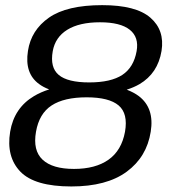

<svg xmlns="http://www.w3.org/2000/svg" viewBox="-20 -700 662 728"><path d="M250.5 7Q111.5 7 57.2 -49.2Q3 -105.5 18.5 -200.5Q33.5 -291 109.5 -336Q135 -351 166.5 -361Q144 -369.5 128 -381.5Q72.5 -422 86 -507Q98 -586 165.8 -633.2Q233.5 -680.5 367.5 -680.5Q495.5 -680.5 550.2 -633Q605 -585.5 592.5 -507Q578.5 -422 509 -381Q487.5 -368.5 460.5 -360Q487 -350 506.5 -335.5Q566 -290 551.5 -200.5Q536.5 -105 460.5 -49Q384.5 7 250.5 7ZM260.5 -59.5Q342 -59.5 391.5 -94.5Q441 -129.5 454 -200.5Q466 -269.5 429.8 -300.2Q393.5 -331 308.5 -331Q223 -331 175.8 -300.2Q128.5 -269.5 116.5 -200.5Q104 -129.5 141.5 -94.5Q179 -59.5 260.5 -59.5ZM318.5 -387.5Q400.5 -387.5 443.8 -416Q487 -444.5 498 -506Q507.5 -559 472 -587.2Q436.5 -615.5 359 -615.5Q281 -615.5 235.2 -587.2Q189.5 -559 180 -506Q169 -444 202.8 -415.8Q236.5 -387.5 318.5 -387.5Z"/></svg>

Font: Anybody ExtraExpanded Regular
Style: Italic
Weight: 400
Width: 8
Italic angle: -10°
Designer: Tyler Finck
Foundry: Etcetera Type Company
Version: Version 1.010; ttfautohint (v1.8.3) -l 8 -r 50 -G 200 -x 14 